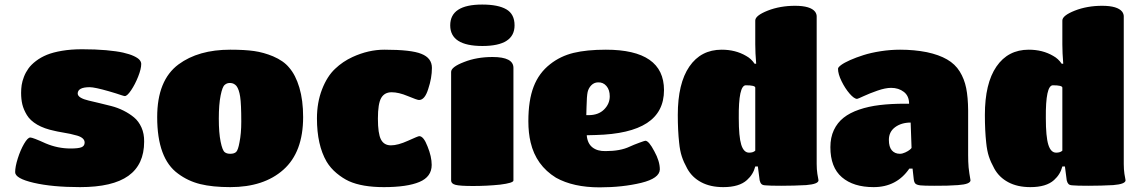

<svg xmlns="http://www.w3.org/2000/svg" viewBox="-20 -805 4917 835"><path d="M328.1 8.8Q207.5 8.8 126.7 -10Q45.9 -28.8 45.9 -56.2Q45.9 -80.1 57.4 -116.2Q68.8 -152.3 84.7 -179.7Q100.6 -207 111.8 -207Q122.6 -207 179.2 -181.2Q231.4 -159.2 287.1 -159.2Q321.3 -159.2 334.7 -164.8Q348.1 -170.4 348.1 -185.1Q348.1 -195.3 339.8 -202.9Q331.5 -210.4 315.9 -215.1Q300.3 -219.7 285.2 -222.9Q270 -226.1 249.5 -229.5Q229 -232.9 217.8 -235.8Q172.4 -245.1 141.8 -262.9Q111.3 -280.8 96.9 -304.7Q82.5 -328.6 77.1 -351.1Q71.8 -373.5 71.8 -400.9Q71.8 -418.5 74.2 -435.1Q76.7 -451.7 84.2 -471.2Q91.8 -490.7 103.8 -507.3Q115.7 -523.9 136.5 -539.8Q157.2 -555.7 184.1 -566.7Q210.9 -577.6 250.2 -584.2Q289.6 -590.8 336.9 -590.8Q395.5 -590.8 441.4 -586.7Q487.3 -582.5 515.4 -576.2Q543.5 -569.8 561.8 -561.3Q580.1 -552.7 587.2 -544.2Q594.2 -535.6 594.2 -526.9Q594.2 -505.4 580.8 -471.7Q567.4 -438 550.3 -412.6Q533.2 -387.2 522.9 -387.2Q520 -387.2 510 -390.4Q500 -393.6 483.2 -399.2Q466.3 -404.8 453.1 -408.2Q391.6 -425.8 370.1 -425.8Q317.9 -425.8 317.9 -397.9Q318.4 -387.7 331.3 -380.1Q344.2 -372.6 364.7 -367.9Q385.3 -363.3 411.1 -356.9Q437 -350.6 464.1 -343.8Q491.2 -336.9 517.1 -324Q543 -311 563 -294.4Q583 -277.8 595.2 -250.7Q607.4 -223.6 606.9 -189Q606.9 -89.4 538.3 -40.3Q469.7 8.8 328.1 8.8Z M981.4 8.8Q904.3 8.8 850.8 -4.4Q797.4 -17.6 754.4 -49.8Q663.6 -115.2 663.6 -295.9Q663.6 -456.1 756.3 -524.9Q842.8 -588.9 981.4 -588.9Q1044.4 -588.9 1085.4 -583Q1126.5 -577.1 1167.5 -560.1Q1213.4 -540.5 1237.3 -511.2Q1265.6 -479 1282 -423.8Q1298.3 -368.7 1298.3 -295.9Q1298.3 -143.1 1212.4 -66.9Q1127.4 8.8 981.4 8.8ZM1008.3 -431.2Q997.6 -443.4 982.2 -444.1Q966.8 -444.8 957.5 -436Q947.3 -428.7 939.5 -389.9Q931.6 -351.1 931.6 -289.1Q931.6 -227.1 939.5 -188.7Q947.3 -150.4 957.5 -143.1Q965.8 -136.2 981.4 -136.2Q999 -136.2 1007.3 -144.5Q1015.6 -152.8 1021.5 -186Q1029.3 -224.1 1029.3 -275.9Q1029.3 -353 1024.4 -384.8Q1019.5 -416.5 1008.3 -431.2Z M1497.6 -17.1Q1470.2 -29.8 1443.6 -52Q1417 -74.2 1400.4 -102.1Q1358.4 -174.3 1358.4 -290Q1358.4 -359.4 1380.6 -416.5Q1402.8 -473.6 1437.5 -505.9Q1470.7 -537.6 1513.2 -557.1Q1582.5 -588.9 1651.4 -588.9Q1768.6 -588.9 1812.5 -570.8Q1858.4 -552.7 1858.4 -509.8Q1858.4 -465.8 1842.3 -418Q1827.6 -370.1 1802.2 -370.1Q1794.4 -370.1 1753.4 -387.2Q1713.9 -403.8 1683.1 -403.8Q1652.3 -403.8 1637.9 -379.2Q1623.5 -354.5 1623.5 -289.1Q1623.5 -224.1 1636.7 -198.5Q1649.9 -172.9 1680.2 -172.9Q1710.4 -172.9 1754.4 -192.9Q1798.3 -212.9 1803.2 -212.9Q1822.3 -212.9 1839.4 -168Q1857.4 -124 1857.4 -87.9Q1857.4 -36.1 1804 -13.7Q1750.5 8.8 1649.4 8.8Q1555.2 8.8 1497.6 -17.1Z M2212.9 -509.8V-20Q2212.9 -9.3 2154.8 -2Q2097.7 3.9 2037.1 3.9Q1979.5 3.9 1960.7 -1.2Q1941.9 -6.3 1941.9 -20V-492.2Q1941.9 -513.7 1998 -535.2Q2053.2 -557.1 2122.1 -557.1Q2212.9 -557.1 2212.9 -509.8ZM2077.1 -785.2Q2146.5 -785.2 2182.1 -764.4Q2217.8 -743.7 2217.8 -694.8Q2217.8 -605 2078.1 -605Q1938 -605 1938 -694.8Q1938 -785.2 2077.1 -785.2Z M2631.8 -386.2Q2631.8 -414.1 2617.4 -430.9Q2603 -447.8 2580.6 -446.8Q2563.5 -446.3 2551.5 -434.1Q2539.6 -421.9 2535.6 -404.8Q2531.7 -386.7 2530.8 -339.8L2529.8 -304.2H2539.6Q2582.5 -304.2 2607.2 -328.9Q2631.8 -353.5 2631.8 -386.2ZM2570.8 -217.8 2531.7 -216.8Q2534.7 -181.2 2556.4 -164.1Q2578.1 -147 2613.8 -147.9Q2677.7 -147.9 2717.8 -167Q2735.8 -175.3 2759.8 -184.1Q2783.7 -192.9 2786.6 -192.9Q2801.8 -192.9 2825.7 -147Q2849.6 -104 2849.6 -67.9Q2848.1 -29.3 2768.6 -9.8Q2687 9.8 2587.9 9.8Q2473.1 9.8 2397.9 -32.2Q2311 -85.9 2287.6 -186Q2277.8 -227.1 2277.8 -277.8Q2277.8 -368.7 2300.8 -428.2Q2323.7 -487.8 2372.6 -525.9Q2417 -561 2474.4 -575Q2531.7 -588.9 2614.7 -588.9Q2867.7 -588.9 2867.7 -413.1Q2867.7 -318.4 2793.7 -270Q2719.7 -221.7 2570.8 -217.8Z M3237.8 -141.1Q3255.9 -141.1 3264.6 -149.9V-423.8Q3264.6 -434.1 3223.6 -434.1Q3191.4 -434.1 3192.9 -291Q3192.9 -210.4 3203.6 -175.8Q3214.4 -141.1 3237.8 -141.1ZM3531.7 -733.9V-91.8Q3531.7 -68.4 3534.7 -48.8Q3535.2 -44.4 3537.4 -33.7Q3539.6 -22.9 3539.6 -21Q3539.6 -4.4 3485.8 0Q3433.1 2.9 3377.4 2.9Q3326.2 2.9 3308.6 1Q3296.4 0.5 3291.3 -4.9Q3286.1 -10.3 3283.7 -21L3275.9 -81.1H3264.6Q3255.9 -46.4 3228.5 -22Q3194.8 8.8 3125.5 8.8Q3069.3 8.8 3029.5 -12.5Q2989.7 -33.7 2968.8 -71.8Q2953.1 -100.1 2945.1 -124.8Q2937 -149.4 2933.6 -184.1Q2927.7 -236.8 2927.7 -305.2Q2927.7 -442.4 2978 -515.6Q3028.3 -588.9 3118.7 -588.9Q3178.7 -588.9 3224.6 -562Q3247.1 -549.8 3261.7 -527.8H3268.6Q3264.6 -575.7 3264.6 -611.8V-715.8Q3264.6 -737.3 3318.8 -758.8Q3372.6 -779.8 3437.5 -779.8Q3504.9 -779.8 3524.9 -753.9Q3531.7 -744.1 3531.7 -733.9Z M3779.3 8.8Q3691.4 8.8 3641.4 -34.2Q3591.3 -77.1 3591.3 -165Q3591.3 -207 3606.4 -239.3Q3621.6 -271.5 3648.7 -293Q3675.8 -314.5 3716.6 -328.4Q3757.3 -342.3 3805.9 -348.1Q3854.5 -354 3915.5 -354H3933.6Q3933.6 -387.7 3910.9 -405.3Q3888.2 -422.9 3855.5 -422.9Q3830.6 -422.9 3796.1 -410.9Q3761.7 -398.9 3736.1 -387Q3710.4 -375 3707.5 -375Q3694.8 -375 3675 -397.7Q3655.3 -420.4 3639.9 -451.9Q3624.5 -483.4 3624.5 -505.9Q3624.5 -512.2 3637.9 -522.2Q3651.4 -532.2 3677.2 -543.7Q3703.1 -555.2 3735.4 -565.4Q3767.6 -575.7 3810.1 -582.3Q3852.5 -588.9 3894.5 -588.9Q3956.1 -588.9 4010.7 -578.1Q4063.5 -566.9 4098.6 -546.6Q4133.8 -526.4 4153.8 -494.1Q4173.8 -461.9 4181.9 -421.9Q4189.9 -381.8 4190.4 -325.2V-129.9Q4190.4 -101.6 4192.4 -77.1Q4193.8 -64 4195.8 -50.5Q4197.8 -37.1 4199.2 -29.8Q4200.7 -22.5 4200.7 -21Q4200.7 -12.7 4187.5 -7.3Q4174.3 -2 4146.2 0Q4118.2 2 4098.4 2.4Q4078.6 2.9 4042.5 2.9Q3998.5 2.9 3983.2 1.2Q3967.8 -0.5 3961.4 -6.1Q3955.1 -11.7 3953.6 -27.8L3948.7 -71.8H3934.6Q3879.4 8.8 3779.3 8.8ZM3944.3 -162.1 3940.4 -272Q3900.4 -272 3873 -252Q3845.7 -231.9 3845.7 -196.8Q3845.7 -166 3858.6 -151.1Q3871.6 -136.2 3893.6 -136.2Q3904.3 -136.2 3917 -142.1Q3929.7 -147.9 3937 -154.1Q3944.3 -160.2 3944.3 -162.1Z M4573.2 -141.1Q4591.3 -141.1 4600.1 -149.9V-423.8Q4600.1 -434.1 4559.1 -434.1Q4526.9 -434.1 4528.3 -291Q4528.3 -210.4 4539.1 -175.8Q4549.8 -141.1 4573.2 -141.1ZM4867.2 -733.9V-91.8Q4867.2 -68.4 4870.1 -48.8Q4870.6 -44.4 4872.8 -33.7Q4875 -22.9 4875 -21Q4875 -4.4 4821.3 0Q4768.6 2.9 4712.9 2.9Q4661.6 2.9 4644 1Q4631.8 0.5 4626.7 -4.9Q4621.6 -10.3 4619.1 -21L4611.3 -81.1H4600.1Q4591.3 -46.4 4564 -22Q4530.3 8.8 4460.9 8.8Q4404.8 8.8 4365 -12.5Q4325.2 -33.7 4304.2 -71.8Q4288.6 -100.1 4280.5 -124.8Q4272.5 -149.4 4269 -184.1Q4263.2 -236.8 4263.2 -305.2Q4263.2 -442.4 4313.5 -515.6Q4363.8 -588.9 4454.1 -588.9Q4514.2 -588.9 4560.1 -562Q4582.5 -549.8 4597.2 -527.8H4604Q4600.1 -575.7 4600.1 -611.8V-715.8Q4600.1 -737.3 4654.3 -758.8Q4708 -779.8 4772.9 -779.8Q4840.3 -779.8 4860.4 -753.9Q4867.2 -744.1 4867.2 -733.9Z"/></svg>

Font: GGS TheRock Black
Style: Regular
Weight: 900
Designer: Rodrigo Fuenzalida (2012); Goodgame Studios (2014)
Foundry: Rodrigo Fuenzalida,2012;  GGS,2014
Version: Version 1.002 | FøM Mod